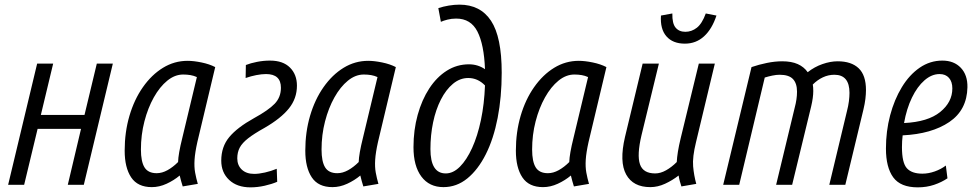

<svg xmlns="http://www.w3.org/2000/svg" viewBox="-20 -796 4198 827"><path d="M15 0 140 -522H209L156 -301H344L397 -522H466L341 0H272L329 -241H142L84 0Z M634 10Q573 10 545 -32Q517 -74 517 -147Q517 -227 537.5 -297Q558 -367 595.5 -420.5Q633 -474 682 -504Q731 -534 788 -534Q814 -534 848 -527Q882 -520 907 -507L830 -184Q820 -139 818 -108Q816 -77 820.5 -52.5Q825 -28 832 -4L767 7Q763 -6 760 -16.5Q757 -27 754 -40Q729 -19 697.5 -4.5Q666 10 634 10ZM655 -50Q678 -50 701.5 -63Q725 -76 747 -98Q748 -133 765 -201L828 -464Q815 -470 800.5 -472.5Q786 -475 769 -475Q733 -475 700.5 -448.5Q668 -422 642.5 -376.5Q617 -331 602 -273Q587 -215 587 -152Q587 -100 602.5 -75Q618 -50 655 -50Z M1059 11Q1001 11 967 -21Q933 -53 933 -104Q933 -164 967.5 -205.5Q1002 -247 1074 -287Q1136 -321 1163 -349Q1190 -377 1190 -418Q1190 -477 1126 -477Q1107 -477 1084 -472.5Q1061 -468 1038 -460L1039 -516Q1059 -524 1087 -529.5Q1115 -535 1143 -535Q1199 -535 1229 -505Q1259 -475 1259 -427Q1259 -372 1224.5 -329Q1190 -286 1119 -245Q1074 -220 1048.5 -200Q1023 -180 1012.5 -160Q1002 -140 1002 -114Q1002 -84 1021.5 -65.5Q1041 -47 1075 -47Q1095 -47 1121.5 -53Q1148 -59 1172 -69L1174 -13Q1151 -3 1120 4Q1089 11 1059 11Z M1412 10Q1351 10 1323 -32Q1295 -74 1295 -147Q1295 -227 1315.5 -297Q1336 -367 1373.5 -420.5Q1411 -474 1460 -504Q1509 -534 1566 -534Q1592 -534 1626 -527Q1660 -520 1685 -507L1608 -184Q1598 -139 1596 -108Q1594 -77 1598.5 -52.5Q1603 -28 1610 -4L1545 7Q1541 -6 1538 -16.5Q1535 -27 1532 -40Q1507 -19 1475.5 -4.5Q1444 10 1412 10ZM1433 -50Q1456 -50 1479.5 -63Q1503 -76 1525 -98Q1526 -133 1543 -201L1606 -464Q1593 -470 1578.5 -472.5Q1564 -475 1547 -475Q1511 -475 1478.5 -448.5Q1446 -422 1420.5 -376.5Q1395 -331 1380 -273Q1365 -215 1365 -152Q1365 -100 1380.5 -75Q1396 -50 1433 -50Z M1890 10Q1829 10 1795 -35.5Q1761 -81 1761 -162Q1761 -236 1779 -301Q1797 -366 1829 -415Q1861 -464 1904.5 -491.5Q1948 -519 2000 -519Q2038 -519 2069 -498Q2065 -604 2036.5 -660Q2008 -716 1945 -716Q1925 -716 1907.5 -711.5Q1890 -707 1879 -702L1868 -761Q1889 -768 1913 -772Q1937 -776 1959 -776Q2049 -776 2095 -706.5Q2141 -637 2141 -483Q2141 -378 2123.5 -288Q2106 -198 2072.5 -131.5Q2039 -65 1993 -27.5Q1947 10 1890 10ZM1900 -49Q1932 -49 1961 -78Q1990 -107 2013.5 -158.5Q2037 -210 2051.5 -279Q2066 -348 2069 -428Q2038 -460 1997 -460Q1961 -460 1931 -435Q1901 -410 1879 -367Q1857 -324 1845.5 -269Q1834 -214 1834 -154Q1834 -49 1900 -49Z M2319 10Q2258 10 2230 -32Q2202 -74 2202 -147Q2202 -227 2222.5 -297Q2243 -367 2280.5 -420.5Q2318 -474 2367 -504Q2416 -534 2473 -534Q2499 -534 2533 -527Q2567 -520 2592 -507L2515 -184Q2505 -139 2503 -108Q2501 -77 2505.5 -52.5Q2510 -28 2517 -4L2452 7Q2448 -6 2445 -16.5Q2442 -27 2439 -40Q2414 -19 2382.5 -4.5Q2351 10 2319 10ZM2340 -50Q2363 -50 2386.5 -63Q2410 -76 2432 -98Q2433 -133 2450 -201L2513 -464Q2500 -470 2485.5 -472.5Q2471 -475 2454 -475Q2418 -475 2385.5 -448.5Q2353 -422 2327.5 -376.5Q2302 -331 2287 -273Q2272 -215 2272 -152Q2272 -100 2287.5 -75Q2303 -50 2340 -50Z M2781 10Q2707 10 2677 -44.5Q2647 -99 2672 -206L2748 -522H2818L2743 -213Q2723 -128 2736.5 -88.5Q2750 -49 2802 -49Q2825 -49 2849 -62.5Q2873 -76 2895 -98Q2896 -118 2900 -143Q2904 -168 2912 -201L2990 -522H3059L2978 -184Q2962 -119 2965.5 -79.5Q2969 -40 2979 -4L2915 7Q2911 -5 2908 -16Q2905 -27 2903 -40Q2876 -19 2844.5 -4.5Q2813 10 2781 10ZM2930 -608Q2878 -608 2850.5 -639.5Q2823 -671 2827 -729L2876 -738Q2875 -695 2890 -677Q2905 -659 2932 -659Q2959 -659 2981.5 -676.5Q3004 -694 3020 -738L3066 -729Q3047 -671 3012.5 -639.5Q2978 -608 2930 -608Z M3095 0 3217 -507Q3249 -518 3283.5 -525Q3318 -532 3349 -532Q3389 -532 3416 -520Q3443 -508 3459 -485Q3488 -508 3522.5 -520Q3557 -532 3588 -532Q3647 -532 3678.5 -502Q3710 -472 3710 -408Q3710 -391 3707.5 -370Q3705 -349 3699 -324L3621 0H3552L3628 -317Q3634 -340 3636.5 -360Q3639 -380 3639 -396Q3639 -474 3574 -474Q3548 -474 3524.5 -463Q3501 -452 3481 -432Q3482 -426 3482.5 -419Q3483 -412 3483 -404Q3483 -376 3474 -338L3392 0H3323L3403 -332Q3413 -369 3413 -401Q3413 -437 3395.5 -455.5Q3378 -474 3338 -474Q3324 -474 3307 -470.5Q3290 -467 3274 -462L3164 0Z M3933 11Q3859 11 3827.5 -32Q3796 -75 3796 -156Q3796 -231 3814 -299Q3832 -367 3864.5 -420.5Q3897 -474 3941.5 -504.5Q3986 -535 4039 -535Q4089 -535 4118.5 -504Q4148 -473 4147 -420Q4145 -322 4069 -270.5Q3993 -219 3868 -213Q3865 -189 3865 -162Q3865 -95 3886 -71.5Q3907 -48 3953 -48Q3979 -48 4006 -57.5Q4033 -67 4054 -83L4061 -28Q4036 -11 4003.5 0Q3971 11 3933 11ZM3874 -266Q3977 -271 4029.5 -313.5Q4082 -356 4082 -415Q4082 -444 4067.5 -460.5Q4053 -477 4027 -477Q3993 -477 3962 -450Q3931 -423 3908 -375.5Q3885 -328 3874 -266Z"/></svg>

Font: Ubuntu Sans Condensed
Style: Italic
Weight: 400
Width: 3
Italic angle: -13.5°
Designer: Dalton Maag Ltd
Foundry: Dalton Maag Ltd
Version: Version 1.006; ttfautohint (v1.8.4.7-5d5b)